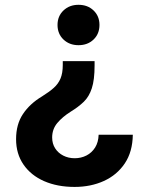

<svg xmlns="http://www.w3.org/2000/svg" viewBox="-20 -568 601 787"><path d="M367.7 -317.4V-299.8Q367.7 -240.7 356.4 -206.3Q345.2 -171.9 323.5 -150.9Q301.8 -129.9 270 -110.4Q235.8 -88.9 214.8 -63.7Q193.8 -38.6 193.8 -4.4Q193.8 21 206.1 40Q218.3 59.1 239.3 69.8Q260.3 80.6 286.1 80.6Q312.5 80.6 334.5 69.3Q356.4 58.1 369.9 36.6Q383.3 15.1 384.3 -15.6H524.4Q523.4 54.2 491.5 101.8Q459.5 149.4 405.8 173.8Q352.1 198.2 285.6 198.2Q215.3 198.2 161.1 174.6Q106.9 150.9 76.4 106.7Q45.9 62.5 45.9 2.4Q45.9 -58.6 74.2 -100.8Q102.5 -143.1 152.3 -172.9Q181.2 -190.9 200 -207.5Q218.8 -224.1 228 -246.1Q237.3 -268.1 237.3 -301.8V-317.4ZM301.8 -548.3Q339.4 -548.3 363.5 -525.1Q387.7 -502 387.7 -465.8Q387.7 -429.2 363.5 -406Q339.4 -382.8 301.8 -382.8Q264.6 -382.8 240.2 -406Q215.8 -429.2 215.8 -465.8Q215.8 -502 240.2 -525.1Q264.6 -548.3 301.8 -548.3Z"/></svg>

Font: Inter 18pt
Style: Bold
Weight: 700
Designer: Rasmus Andersson
Foundry: rsms
Version: Version 4.001;git-66647c0bb